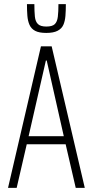

<svg xmlns="http://www.w3.org/2000/svg" viewBox="-20 -913 452 933"><path d="M19 0 179 -688H231L392 0H348L299 -212H110L61 0ZM119 -251H290L207 -619H203ZM205 -753Q170 -753 151 -763Q132 -773 123.5 -792Q115 -811 113 -836.5Q111 -862 111 -893H147Q147 -857 149.5 -832.5Q152 -808 164.5 -796Q177 -784 205 -784Q234 -784 246 -795.5Q258 -807 261 -831.5Q264 -856 264 -893H300Q300 -862 298 -836.5Q296 -811 288 -792.5Q280 -774 260 -763.5Q240 -753 205 -753Z"/></svg>

Font: Saira ExtraCondensed ExtraLight
Style: Regular
Weight: 250
Width: 2
Designer: Hector Gatti with collaboration of the Omnibus-Type team
Foundry: Omnibus-Type
Version: Version 1.101